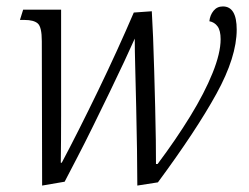

<svg xmlns="http://www.w3.org/2000/svg" viewBox="-20 -566 773 597"><path d="M407 11Q407 -37 406 -101Q405 -165 403.5 -232Q402 -299 400.5 -355.5Q399 -412 399 -446Q387 -419 366.5 -375Q346 -331 320.5 -278.5Q295 -226 269 -173Q243 -120 219.5 -75Q196 -30 181 -1L111 11L110 -438Q110 -482 97.5 -493Q85 -504 56 -504H42L52 -536H170Q170 -459 170 -374Q170 -289 170 -207.5Q170 -126 169 -60H172Q196 -105 225 -162.5Q254 -220 284.5 -283Q315 -346 343.5 -408.5Q372 -471 396 -527L452 -531Q454 -499 456 -450Q458 -401 459.5 -344.5Q461 -288 462.5 -232.5Q464 -177 464.5 -130.5Q465 -84 465 -56H470Q527 -132 571.5 -204.5Q616 -277 641 -339Q666 -401 666 -444Q666 -471 656.5 -484Q647 -497 631 -500Q633 -519 644 -532.5Q655 -546 673 -546Q716 -546 716 -474Q716 -389 653 -274.5Q590 -160 471 1Z"/></svg>

Font: Noto Serif SemiCondensed Light
Style: Italic
Weight: 300
Width: 4
Italic angle: -12°
Designer: Monotype Design Team
Foundry: Monotype Imaging Inc.
Version: Version 2.013; ttfautohint (v1.8.4.7-5d5b)